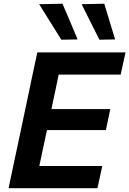

<svg xmlns="http://www.w3.org/2000/svg" viewBox="-20 -988 679 1008"><path d="M25 0Q37 -57.5 48.5 -111.5Q60 -166 74.5 -233.5L125 -472.5Q139.5 -542 151.2 -597.5Q163 -653 176 -713H639L613.5 -596.5H288Q281 -563 274 -528.5Q266.5 -493.5 258 -453.5L250 -415.5H559L536 -305H226.5L216 -256Q207.5 -217 200.5 -183Q193.5 -149 186.5 -116.5H517L491.5 0ZM302 -779.5Q273.5 -824.5 244.5 -871.5Q215.5 -918 185.5 -966L308 -968.5Q328 -921.5 348 -875Q367.5 -828 387.5 -781ZM502 -779.5Q479 -825 455.5 -871.8Q432 -918.5 408.5 -966L527.5 -968.5Q541.5 -921.5 555.8 -874.5Q570 -827.5 584.5 -781Z"/></svg>

Font: Heraclito SemiBold
Style: Italic
Weight: 600
Italic angle: -12°
Designer: Kostas Bartsokas (font) & Cristiano Sobral (main changes)
Foundry: Kostas Bartsokas (font) & Cristiano Sobral (main changes)
Version: Version 1.00;July 8, 2020;FontCreator 13.0.0.2655 64-bit